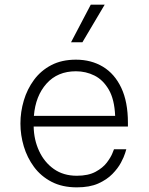

<svg xmlns="http://www.w3.org/2000/svg" viewBox="-20 -797 640 827"><path d="M335 -615H286L371 -777H431ZM311 10Q248 10 202 -14Q156 -38 126.5 -78Q97 -118 82.5 -166.5Q68 -215 68 -265Q68 -315 82.5 -364Q97 -413 126.5 -453Q156 -493 201 -516.5Q246 -540 307 -540Q373 -540 423.5 -509.5Q474 -479 502.5 -418.5Q531 -358 531 -268V-252H125Q126 -195 148.5 -146.5Q171 -98 212 -69Q253 -40 311 -40Q360 -40 391.5 -57Q423 -74 440 -96.5Q457 -119 464 -136.5Q471 -154 471 -154H524Q524 -154 519 -137.5Q514 -121 501 -96.5Q488 -72 464 -47.5Q440 -23 403 -6.5Q366 10 311 10ZM126 -298H476Q473 -369 448.5 -411Q424 -453 387 -471.5Q350 -490 307 -490Q228 -490 180.5 -437Q133 -384 126 -298Z"/></svg>

Font: Be Vietnam Pro ExtraLight
Style: Regular
Weight: 200
Designer: Lam Bao, Tony Le, Vietanh Nguyen
Foundry: Yellow Type Foundry
Version: Version 1.002; ttfautohint (v1.8.3)